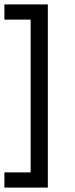

<svg xmlns="http://www.w3.org/2000/svg" viewBox="-34 -750 338 871"><path d="M-14 101V32H105V-661H-14V-730H183V101Z"/></svg>

Font: Betina Sans
Style: Regular
Weight: 400
Designer: Jonathan Pinhorn (font) & Cristiano Sobral (main changes)
Version: Version 2.001;April 28, 2021;FontCreator 13.0.0.2655 32-bit;